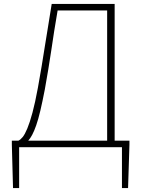

<svg xmlns="http://www.w3.org/2000/svg" viewBox="-20 -746 715 973"><path d="M40 -33H73Q84 -38 95 -51.5Q106 -65 118.5 -95Q131 -125 144.5 -175Q158 -225 172 -301Q183 -360 191 -410Q199 -460 207 -509.5Q215 -559 223.5 -611Q232 -663 242 -726H561V-33H636V-13L629 207H598V0H77V207H46L40 -13ZM523 -33V-693H272Q262 -636 254.5 -587.5Q247 -539 240 -491.5Q233 -444 225 -396Q217 -348 207 -292Q195 -230 184.5 -185.5Q174 -141 163.5 -111Q153 -81 143 -62.5Q133 -44 123 -33Z"/></svg>

Font: Kinto Sans Thin
Style: Regular
Weight: 100
Designer: Authors: Ryoko NISHIZUKA  (kana & ideographs); Paul D. Hunt (Latin, Greek & Cyrillic); Wenlong ZHANG  (bopomofo); Sandol
Foundry: Adobe Systems Incorporated, ookami Inc.
Version: Version 0.001